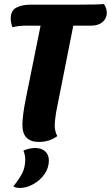

<svg xmlns="http://www.w3.org/2000/svg" viewBox="-20 -683 549 951"><path d="M509 -619Q509 -592 488 -574Q467 -556 433 -556H343L258 -127Q251 -83 251 -63Q251 -32 264 -9Q225 20 173 20Q91 20 91 -64Q91 -110 108 -195L181 -556H116Q69 -556 42 -548Q38 -556 35.5 -568.5Q33 -581 33 -591Q33 -630 60.5 -645Q88 -660 134 -660H368Q464 -660 495 -663Q509 -642 509 -619ZM79 248Q57 248 46 240Q76 203 90.5 174Q105 145 105 107Q105 85 96 63Q106 58 122.5 54Q139 50 154 50Q185 50 203.5 66.5Q222 83 222 112Q222 149 200 180Q178 211 144.5 229.5Q111 248 79 248Z"/></svg>

Font: Sansita
Style: Bold Italic
Weight: 700
Italic angle: -11°
Designer: Pablo Cosgaya
Foundry: Omnibus-Type
Version: Version 1.006